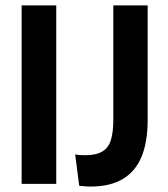

<svg xmlns="http://www.w3.org/2000/svg" viewBox="-20 -680 623 710"><path d="M60 0V-660H188V0ZM273 7 258 -109Q269 -107 279.5 -106.5Q290 -106 294 -106Q335 -106 358 -119.5Q381 -133 390 -162Q399 -191 399 -238V-660H526V-236Q526 -155 503.5 -100.5Q481 -46 434 -18Q387 10 313 10Q303 10 294 9Q285 8 273 7Z"/></svg>

Font: Bricolage Grotesque 60pt SemiBold
Style: Regular
Weight: 600
Version: Version 1.001;gftools[0.9.33.dev8+g029e19f]